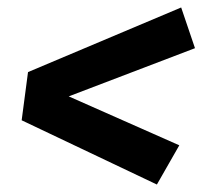

<svg xmlns="http://www.w3.org/2000/svg" viewBox="-20 -590 547 514"><path d="M502 -461 164 -332 460 -201 400 -96 38 -268 55 -397 465 -570Z"/></svg>

Font: Fira Sans SemiBold
Style: Italic
Weight: 600
Italic angle: -8°
Designer: bBox Type GmbH & Carrois Corporate GbR & Edenspiekermann AG
Foundry: bBox Type GmbH & Carrois Corporate GbR & Edenspiekermann AG
Version: Version 4.301